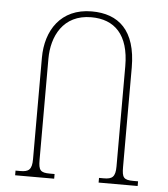

<svg xmlns="http://www.w3.org/2000/svg" viewBox="-52 -771 715 818"><g transform="rotate(5 305.5 -362.0)"><path d="M547 -20C505 -20 498 -30 498 -75V-500C498 -660 422 -724 308 -724C175 -724 113 -625 113 -509V-75C113 -30 99 -20 64 -20H43V0H210V-20H190C149 -20 141 -30 141 -75V-507C141 -602 187 -699 308 -699C407 -699 470 -639 470 -504V-75C470 -30 456 -20 421 -20H400V0H567V-20Z"/></g></svg>

Font: Noto Serif Georgian Condensed Thin
Style: Regular
Weight: 100
Width: 3
Designer: Monotype Design Team, Akaki Razmadze
Foundry: Google LLC
Version: Version 2.003